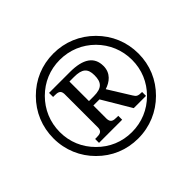

<svg xmlns="http://www.w3.org/2000/svg" viewBox="-164 -944 1174 1174"><g transform="rotate(-45 422.5 -357.5)"><path d="M246.1 -174.8H232.9V-141.1H433.1V-174.8H418.9C390.1 -174.8 372.6 -179.7 370.1 -210V-327.1H422.9L533.2 -141.1H639.2V-174.8C604.5 -174.8 595.7 -179.7 583 -201.2L494.1 -344.2C540.5 -358.9 585 -391.6 585 -454.1C585 -533.7 527.8 -573.2 413.1 -573.2H232.9V-538.1H246.1C272 -538.1 293.5 -535.2 294.9 -502.9V-210C293.5 -179.2 273.4 -174.8 246.1 -174.8ZM55.2 -356.9C55.2 -255.4 95.2 -164.6 162.6 -97.7C231.9 -27.8 321.3 9.8 421.9 9.8C523.4 9.8 614.3 -29.8 682.1 -97.7C752 -167 790 -256.8 790 -356.9C790 -457 752 -547.4 682.1 -617.2C612.3 -687 522 -725.1 421.9 -725.1C321.8 -725.1 231.9 -687 162.6 -617.2C92.8 -547.4 55.2 -457 55.2 -356.9ZM109.9 -356.9C109.9 -443.8 143.6 -520.5 201.7 -578.6C260.7 -637.7 336.9 -669.9 421.9 -669.9C507.3 -669.9 584 -637.7 643.6 -578.6C702.6 -519 734.9 -441.9 734.9 -356.9C734.9 -272 702.6 -195.8 643.6 -136.7C584 -77.1 507.3 -44.9 421.9 -44.9C336.9 -44.9 260.7 -77.1 201.7 -136.7C142.1 -195.8 109.9 -272 109.9 -356.9ZM370.1 -365.2V-534.2H409.2C479.5 -534.2 505.9 -511.7 505.9 -453.1C505.9 -393.6 483.9 -365.2 412.1 -365.2Z"/></g></svg>

Font: The Erased English
Style: Regular
Weight: 400
Designer: Monotype Design team + ligartures altered by 180 Amsterdam
Foundry: Monotype Imaging Inc.
Version: Version 1.030;Glyphs 3.1.2 (3151)